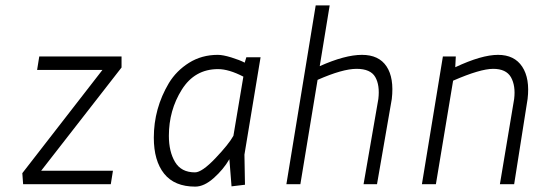

<svg xmlns="http://www.w3.org/2000/svg" viewBox="-20 -685 2040 714"><path d="M118 -425 126 -475H432V-434L133 -50H400L392 0H66L63 -41L361 -425Z M705 -44Q731 -44 781 -96.5Q831 -149 848 -180L885 -400Q831 -428 791 -428Q704 -428 656 -351.5Q608 -275 608 -180Q608 -121 631 -82.5Q654 -44 705 -44ZM706 9Q629 9 590.5 -39Q552 -87 552 -173Q552 -282 608 -376Q636 -422 683 -451.5Q730 -481 790 -481Q809 -481 840 -471.5Q871 -462 890 -452L896 -472H949L889 -110L891 2L841 8L833 -93Q811 -55 775 -23Q739 9 706 9Z M1161 -388 1097 0H1045L1154 -665H1206L1169 -439Q1263 -481 1326 -481Q1389 -481 1417.5 -438Q1446 -395 1437 -317L1382 0H1332L1387 -317Q1393 -368 1375.5 -398.5Q1358 -429 1306 -429Q1254 -429 1161 -388Z M1675 -475 1673 -435Q1771 -481 1832 -481Q1893 -481 1922 -437Q1951 -393 1942 -317L1892 0H1839L1892 -317Q1898 -366 1880 -398Q1862 -429 1814 -429Q1766 -429 1665 -385L1601 0H1549L1627 -475Z"/></svg>

Font: Lekton
Style: Italic
Weight: 400
Italic angle: -9.3°
Designer: Paolo Mazzetti, Luciano Perondi, Raffaele Flato, Elena Papassissa, Emilio Macchia, Michela Povoleri, Tobias Seemiller, R
Version: Version 3.000